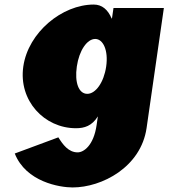

<svg xmlns="http://www.w3.org/2000/svg" viewBox="-20 -548 740 843"><path d="M44.8 126C94.2 251 242.4 275 298.8 275C427.2 275 598.8 186 623.6 14L699.5 -513H478.3L471.6 -467H470.1C453.5 -506 427.7 -528 391.8 -528C252.7 -528 103.9 -406 82.3 -256C60.7 -106 174.5 15 313.6 15C350.5 15 383.6 5 409.7 -37L404.2 1C391.1 92 346.8 121 321 121C280.4 121 255.5 86 236.2 55ZM317.3 -256C327.5 -327 362.7 -377 398 -377C432.8 -377 456.5 -327 446.2 -256C436.1 -186 399.7 -136 363.3 -136C325.3 -136 307.2 -186 317.3 -256Z"/></svg>

Font: Blink
Style: WideObl
Weight: 400
Designer: Mew Too
Foundry: Cannot Into Space Fonts
Version: Version 001.000